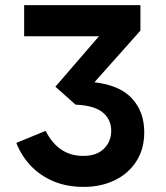

<svg xmlns="http://www.w3.org/2000/svg" viewBox="-20 -720 649 752"><path d="M307.4 12Q240.7 12 188.4 -10.4Q136.1 -32.8 99.6 -71.8Q63.1 -110.8 44 -160.4L158.8 -207.4Q183.8 -158.2 220.4 -133.8Q257 -109.4 305.6 -109.4Q358.7 -109.4 387.1 -137.6Q415.6 -165.7 415.6 -208Q415.6 -252.1 382.5 -279.5Q349.3 -306.9 275.8 -310.2L197 -380.4L367.6 -578H74.6V-700H530V-600.2L349.8 -397.8Q448.9 -386.5 496.9 -334.4Q545 -282.4 545 -202.2Q545 -136.5 514.2 -88.5Q483.5 -40.5 429.8 -14.2Q376 12 307.4 12Z"/></svg>

Font: Overpass
Style: Regular
Weight: 400
Designer: Delve Withrington, Dave Bailey, Thomas Jockin
Foundry: Delve Fonts LLC
Version: Version 4.000